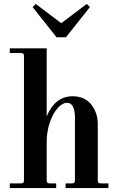

<svg xmlns="http://www.w3.org/2000/svg" viewBox="-20 -958 614 978"><path d="M29.8 0V-23.9H85.9Q95.2 -23.9 98.6 -27.3Q102.1 -30.8 102.1 -40V-671.9Q102.1 -681.2 98.6 -684.6Q95.2 -688 85.9 -688H29.8V-711.9H217.8V-365.2Q260.3 -467.8 351.1 -467.8Q394 -467.8 423.8 -445.8Q448.7 -427.7 463.4 -395.8Q478 -363.8 478 -330.1V-40Q478 -30.8 481.4 -27.3Q484.9 -23.9 494.1 -23.9H532.2V0H314V-23.9H346.2Q355.5 -23.9 358.6 -27.3Q361.8 -30.8 361.8 -40V-356.9Q361.8 -434.1 321.8 -434.1Q297.9 -434.1 273.9 -407.5Q250 -380.9 233.9 -334.2Q217.8 -287.6 217.8 -235.8V-40Q217.8 -30.8 221.2 -27.3Q224.6 -23.9 233.9 -23.9H266.1V0ZM146 -921.9 162.1 -938 292 -839.8 421.9 -938 438 -921.9 315.9 -768.1H268.1Z"/></svg>

Font: Flanker Steampunk
Style: Bold
Weight: 700
Designer: Alexey Kryukov, Leonardo Di Lena
Foundry: Alexey Kryukov, Leonardo Di Lena
Version: 1.210